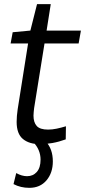

<svg xmlns="http://www.w3.org/2000/svg" viewBox="-20 -683 409 923"><path d="M297 -76 296 -13Q263 -1 232 4.5Q201 10 172 10Q120 10 90 -15Q60 -40 60 -97Q60 -124 65 -158L115 -474H31L41 -528L126 -536L158 -663H224L204 -536H369L358 -474H194L144 -163Q143 -153 142 -144Q141 -135 141 -127Q141 -95 156.5 -77.5Q172 -60 211 -60Q231 -60 252.5 -64.5Q274 -69 297 -76ZM45 202 58 149Q85 164 110 164Q139 164 157 143.5Q175 123 175 84Q175 36 138 -2L200 -3Q234 33 234 93Q234 148 203.5 184Q173 220 121 220Q79 220 45 202Z"/></svg>

Font: Georama
Style: Italic
Weight: 400
Italic angle: -9°
Designer: Jean-Baptiste Levee
Foundry: Production Type
Version: Version 1.000